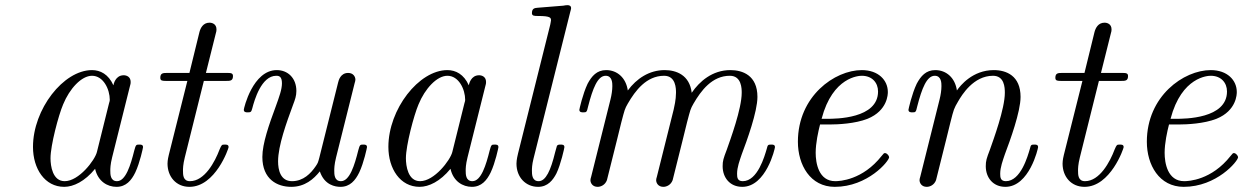

<svg xmlns="http://www.w3.org/2000/svg" viewBox="-20 -714 4824 745"><path d="M108 -144C108 -59 154 11 229 11C265 11 309 -10 349 -59C360 -10 397 11 432 11C469 11 490 -14 505 -45C523 -83 535 -141 535 -143C535 -153 527 -153 520 -153C508 -153 507 -152 501 -130C487 -74 468 -11 434 -11C408 -11 408 -38 408 -52C408 -59 408 -75 415 -103L483 -375C487 -389 487 -391 487 -396C487 -417 470 -422 460 -422C428 -422 421 -388 420 -383C401 -426 369 -442 337 -442C226 -442 108 -290 108 -144ZM176 -100C176 -150 207 -267 225 -309C250 -370 296 -420 337 -420C381 -420 406 -368 406 -326C406 -324 405 -319 403 -313L356 -124C348 -92 286 -11 231 -11C184 -11 176 -70 176 -100Z M602 -412C602 -400 611 -400 627 -400H707L635 -113C634 -109 630 -93 630 -79C630 -29 663 11 715 11C816 11 867 -138 867 -143C867 -153 859 -153 852 -153C840 -153 840 -152 832 -134C814 -86 774 -11 717 -11C690 -11 690 -36 690 -52C690 -59 690 -75 697 -103L771 -400H856C873 -400 884 -400 884 -419C884 -431 875 -431 859 -431H779L816 -579C820 -593 820 -595 820 -600C820 -621 803 -626 793 -626C768 -626 758 -605 754 -590L715 -431H630C613 -431 602 -431 602 -412Z M926 -288C926 -278 936 -278 941 -278C954 -278 955 -280 959 -294C967 -325 994 -420 1052 -420C1063 -420 1074 -417 1074 -391C1074 -367 1064 -340 1050 -301C1024 -231 998 -157 998 -105C998 -18 1056 11 1110 11C1163 11 1197 -19 1221 -49C1239 5 1282 11 1301 11C1338 11 1359 -14 1374 -45C1392 -83 1404 -141 1404 -143C1404 -153 1396 -153 1389 -153C1377 -153 1376 -152 1370 -130C1356 -74 1337 -11 1303 -11C1277 -11 1277 -38 1277 -52C1277 -59 1277 -75 1284 -103L1356 -391C1358 -397 1359 -402 1359 -405C1359 -416 1351 -431 1331 -431C1301 -431 1294 -402 1292 -394L1219 -102C1214 -84 1214 -82 1205 -69C1186 -41 1157 -11 1113 -11C1068 -11 1059 -55 1059 -88C1059 -149 1092 -239 1117 -307C1125 -328 1130 -342 1130 -361C1130 -411 1097 -442 1054 -442C961 -442 926 -294 926 -288Z M1487 -144C1487 -59 1533 11 1608 11C1644 11 1688 -10 1728 -59C1739 -10 1776 11 1811 11C1848 11 1869 -14 1884 -45C1902 -83 1914 -141 1914 -143C1914 -153 1906 -153 1899 -153C1887 -153 1886 -152 1880 -130C1866 -74 1847 -11 1813 -11C1787 -11 1787 -38 1787 -52C1787 -59 1787 -75 1794 -103L1862 -375C1866 -389 1866 -391 1866 -396C1866 -417 1849 -422 1839 -422C1807 -422 1800 -388 1799 -383C1780 -426 1748 -442 1716 -442C1605 -442 1487 -290 1487 -144ZM1555 -100C1555 -150 1586 -267 1604 -309C1629 -370 1675 -420 1716 -420C1760 -420 1785 -368 1785 -326C1785 -324 1784 -319 1782 -313L1735 -124C1727 -92 1665 -11 1610 -11C1563 -11 1555 -70 1555 -100Z M1984 -79C1984 -26 2020 11 2068 11C2106 11 2126 -16 2139 -41C2156 -76 2170 -140 2170 -143C2170 -153 2162 -153 2155 -153C2150 -153 2144 -153 2141 -148L2134 -123C2117 -53 2098 -11 2070 -11C2044 -11 2044 -38 2044 -52C2044 -59 2044 -74 2050 -98L2193 -669C2194 -672 2196 -680 2196 -682C2196 -691 2190 -694 2182 -694C2179 -694 2169 -693 2166 -692L2067 -684C2055 -683 2044 -682 2044 -663C2044 -652 2054 -652 2068 -652C2116 -652 2118 -645 2118 -635C2118 -632 2115 -619 2115 -618L1990 -118C1989 -114 1984 -94 1984 -79Z M2228 -288C2228 -278 2238 -278 2243 -278C2256 -278 2257 -279 2262 -301C2280 -371 2299 -420 2330 -420C2356 -420 2356 -391 2356 -380C2356 -364 2353 -345 2349 -329L2274 -29C2272 -23 2271 -18 2271 -15C2271 -4 2279 11 2299 11C2311 11 2328 4 2335 -15L2375 -175C2380 -197 2386 -218 2391 -240C2404 -289 2404 -291 2416 -312C2445 -362 2488 -420 2557 -420C2603 -420 2603 -369 2603 -354C2603 -327 2596 -298 2594 -289L2529 -29C2527 -23 2526 -18 2526 -15C2526 -4 2534 11 2554 11C2566 11 2583 4 2590 -15L2630 -175C2635 -197 2641 -218 2646 -240C2659 -289 2659 -291 2671 -312C2700 -362 2743 -420 2812 -420C2858 -420 2858 -369 2858 -354C2858 -292 2814 -173 2800 -133C2787 -99 2784 -90 2784 -69C2784 -25 2812 11 2860 11C2953 11 2987 -138 2987 -143C2987 -153 2979 -153 2972 -153C2959 -153 2959 -151 2955 -136C2947 -109 2920 -11 2862 -11C2841 -11 2840 -26 2840 -40C2840 -65 2850 -91 2858 -115C2878 -168 2919 -280 2919 -338C2919 -422 2861 -442 2814 -442C2744 -442 2694 -398 2664 -354C2656 -423 2604 -442 2559 -442C2499 -442 2450 -409 2416 -363C2409 -412 2375 -442 2332 -442C2296 -442 2276 -419 2260 -389C2241 -349 2228 -290 2228 -288Z M3076 -164C3076 -74 3124 11 3219 11C3347 11 3430 -89 3430 -104C3430 -109 3422 -120 3414 -120C3410 -120 3409 -119 3401 -109C3327 -15 3238 -11 3221 -11C3156 -11 3145 -82 3145 -121C3145 -159 3155 -204 3162 -231H3201C3231 -231 3298 -234 3346 -253C3425 -285 3425 -350 3425 -357C3425 -403 3388 -442 3324 -442C3219 -442 3076 -341 3076 -164ZM3168 -253C3211 -417 3314 -420 3324 -420C3364 -420 3387 -393 3387 -359C3387 -253 3222 -253 3189 -253Z M3505 -288C3505 -278 3515 -278 3520 -278C3533 -278 3534 -279 3539 -301C3557 -371 3576 -420 3607 -420C3633 -420 3633 -391 3633 -380C3633 -364 3630 -345 3626 -329L3551 -29C3549 -23 3548 -18 3548 -15C3548 -4 3556 11 3576 11C3588 11 3605 4 3612 -15L3652 -175C3657 -197 3663 -218 3668 -240C3681 -291 3681 -292 3698 -321C3712 -345 3757 -420 3833 -420C3877 -420 3879 -375 3879 -354C3879 -292 3835 -173 3821 -133C3808 -99 3805 -90 3805 -69C3805 -25 3833 11 3881 11C3974 11 4008 -138 4008 -143C4008 -153 4000 -153 3993 -153C3980 -153 3980 -151 3976 -136C3968 -109 3941 -11 3883 -11C3862 -11 3861 -26 3861 -40C3861 -65 3871 -91 3879 -115C3899 -168 3940 -280 3940 -338C3940 -420 3885 -442 3836 -442C3754 -442 3706 -382 3693 -363C3686 -412 3652 -442 3609 -442C3573 -442 3553 -419 3537 -389C3518 -349 3505 -290 3505 -288Z M4075 -412C4075 -400 4084 -400 4100 -400H4180L4108 -113C4107 -109 4103 -93 4103 -79C4103 -29 4136 11 4188 11C4289 11 4340 -138 4340 -143C4340 -153 4332 -153 4325 -153C4313 -153 4313 -152 4305 -134C4287 -86 4247 -11 4190 -11C4163 -11 4163 -36 4163 -52C4163 -59 4163 -75 4170 -103L4244 -400H4329C4346 -400 4357 -400 4357 -419C4357 -431 4348 -431 4332 -431H4252L4289 -579C4293 -593 4293 -595 4293 -600C4293 -621 4276 -626 4266 -626C4241 -626 4231 -605 4227 -590L4188 -431H4103C4086 -431 4075 -431 4075 -412Z M4430 -164C4430 -74 4478 11 4573 11C4701 11 4784 -89 4784 -104C4784 -109 4776 -120 4768 -120C4764 -120 4763 -119 4755 -109C4681 -15 4592 -11 4575 -11C4510 -11 4499 -82 4499 -121C4499 -159 4509 -204 4516 -231H4555C4585 -231 4652 -234 4700 -253C4779 -285 4779 -350 4779 -357C4779 -403 4742 -442 4678 -442C4573 -442 4430 -341 4430 -164ZM4522 -253C4565 -417 4668 -420 4678 -420C4718 -420 4741 -393 4741 -359C4741 -253 4576 -253 4543 -253Z"/></svg>

Font: CMU Serif
Style: Italic
Weight: 500
Italic angle: -14.04°
Version: Version 0.7.0